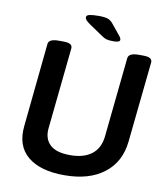

<svg xmlns="http://www.w3.org/2000/svg" viewBox="-94 -949 900 1035"><g transform="rotate(10 356.0 -432.0)"><path d="M464 -750Q438 -750 424.5 -754Q411 -758 395 -770L324 -818Q307 -830 301 -837.5Q295 -845 295 -852Q295 -863 312 -867Q329 -871 362 -871Q396 -871 413 -865Q430 -859 445 -839L489 -785Q499 -773 499 -764Q499 -750 464 -750ZM328 7Q195 7 126.5 -50.5Q58 -108 70 -218L116 -673Q118 -702 172 -702H197Q226 -702 237 -694.5Q248 -687 247 -673L201 -228Q195 -171 229 -138Q263 -105 340 -105Q415 -105 458 -138.5Q501 -172 508 -236L553 -673Q556 -702 610 -702H634Q663 -702 674 -694.5Q685 -687 684 -673L638 -231Q626 -118 544.5 -55.5Q463 7 328 7Z"/></g></svg>

Font: Asap SemiBold
Style: Italic
Weight: 600
Italic angle: -6°
Designer: Pablo Cosgaya
Foundry: Omnibus-Type
Version: Version 3.001; ttfautohint (v1.8.3)